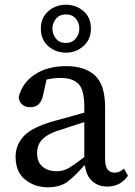

<svg xmlns="http://www.w3.org/2000/svg" viewBox="-20 -779 570 813"><path d="M435 11Q396 11 370.5 -12Q345 -35 340 -78H336Q301 -37 268.5 -11.5Q236 14 183 14Q127 14 86.5 -18.5Q46 -51 46 -115Q46 -165 80.5 -202.5Q115 -240 210 -267Q242 -275 274 -284.5Q306 -294 337 -302V-327Q337 -398 312.5 -423.5Q288 -449 236 -449Q206 -449 177 -442L163 -379Q153 -325 109 -325Q86 -325 73.5 -337Q61 -349 59 -367Q73 -427 126.5 -463Q180 -499 261 -499Q339 -499 382 -459.5Q425 -420 425 -325V-106Q425 -75 435.5 -61.5Q446 -48 465 -48Q478 -48 487.5 -53Q497 -58 505 -65L522 -35Q490 11 435 11ZM137 -131Q137 -93 160 -73.5Q183 -54 220 -54Q249 -54 273 -68.5Q297 -83 337 -114V-262L235 -229Q193 -216 172 -200Q151 -184 144 -166.5Q137 -149 137 -131ZM259 -597Q285 -597 300.5 -615.5Q316 -634 316 -658Q316 -682 301 -700Q286 -718 259 -718Q233 -718 217.5 -700Q202 -682 202 -658Q202 -634 217 -615.5Q232 -597 259 -597ZM259 -556Q216 -556 184.5 -583.5Q153 -611 153 -658Q153 -704 184.5 -731.5Q216 -759 259 -759Q302 -759 333.5 -732Q365 -705 365 -658Q365 -612 333.5 -584Q302 -556 259 -556Z"/></svg>

Font: Source Serif 4 SmText
Style: Regular
Weight: 400
Designer: Frank Grießhammer
Foundry: Adobe
Version: Version 4.005;hotconv 1.1.0;makeotfexe 2.6.0